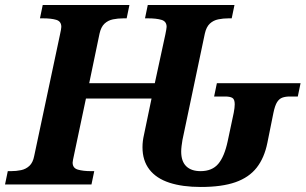

<svg xmlns="http://www.w3.org/2000/svg" viewBox="-43 -734 1216 764"><path d="M756 10Q683 10 631 -7Q579 -24 551.5 -59.5Q524 -95 524 -148Q524 -161 525.5 -173Q527 -185 530 -198L560 -342H299L250 -110Q249 -105 247.5 -98Q246 -91 246 -87Q246 -65 267 -59Q288 -53 319 -53H332L321 0H-23L-12 -53H1Q22 -53 41 -57Q60 -61 74 -74Q88 -87 93 -113L195 -593Q198 -607 199.5 -615Q201 -623 201 -627Q201 -649 181 -655Q161 -661 129 -661H116L127 -714H472L461 -661H448Q426 -661 406.5 -657Q387 -653 373 -640Q359 -627 353 -600L312 -403H573L615 -597Q617 -608 618.5 -615.5Q620 -623 620 -627Q620 -649 599.5 -655Q579 -661 547 -661H534L545 -714H890L879 -661H866Q845 -661 825.5 -657Q806 -653 792 -640Q778 -627 772 -600L683 -177Q681 -165 679.5 -153Q678 -141 678 -131Q678 -92 698 -72.5Q718 -53 755 -53Q801 -53 825.5 -82Q850 -111 863 -172L887 -285Q889 -296 890 -304Q891 -312 891 -319Q891 -339 881.5 -344.5Q872 -350 853 -350H809L820 -403H1153L1142 -350H1110Q1093 -350 1080.5 -345.5Q1068 -341 1059.5 -327.5Q1051 -314 1045 -285L1021 -166Q1009 -106 978.5 -67Q948 -28 894 -9Q840 10 756 10Z"/></svg>

Font: Noto Serif
Style: Italic
Weight: 400
Italic angle: -12°
Designer: Monotype Design Team
Foundry: Monotype Imaging Inc.
Version: Version 2.013